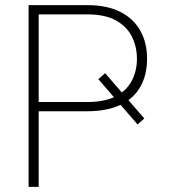

<svg xmlns="http://www.w3.org/2000/svg" viewBox="-20 -731 668 751"><path d="M391.1 -444.8 544.4 -267.6 518.1 -244.1 364.7 -421.4ZM321.8 -295.9H111.3V-332H321.8Q390.6 -332 433.3 -354.7Q476.1 -377.4 495.8 -415.8Q515.6 -454.1 515.6 -500.5Q515.6 -548.3 495.8 -587.9Q476.1 -627.4 433.3 -651.1Q390.6 -674.8 321.8 -674.8H131.3V0H91.8V-710.9H321.8Q398.4 -710.9 450.4 -684.6Q502.4 -658.2 528.8 -611.1Q555.2 -564 555.2 -501.5Q555.2 -438 529.1 -391.8Q502.9 -345.7 450.9 -320.8Q398.9 -295.9 321.8 -295.9Z"/></svg>

Font: Roboto ExtraLight
Style: Regular
Weight: 250
Designer: Christian Robertson
Foundry: Google
Version: Version 3.009; 2024